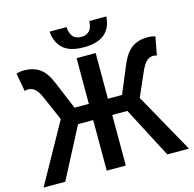

<svg xmlns="http://www.w3.org/2000/svg" viewBox="-118 -958 1090 1078"><g transform="rotate(-15 426.5 -418.5)"><path d="M3.9 0 196.8 -346.2 136.2 -485.8Q118.2 -526.4 100.8 -540.8Q83.5 -555.2 62 -555.2Q52.7 -555.2 42 -550.8L22.9 -657.2Q42.5 -664.1 67.9 -664.1Q120.6 -664.1 158 -638.4Q195.3 -612.8 222.2 -545.9L288.1 -388.2H371.1V-653.8H481.9V-388.2H564L629.9 -545.9Q657.7 -612.8 695.1 -638.4Q732.4 -664.1 785.2 -664.1Q810.5 -664.1 830.1 -657.2L810.1 -550.8Q801.3 -555.2 790 -555.2Q769 -555.2 752 -540.8Q734.9 -526.4 716.8 -485.8L655.8 -346.2L849.1 0H723.1L569.8 -293.9H481.9V0H371.1V-293.9H283.2L129.9 0ZM428.2 -702.1Q344.2 -702.1 305.7 -739Q267.1 -775.9 263.2 -836.9H361.8Q365.2 -762.2 428.2 -762.2Q490.7 -762.2 494.1 -836.9H592.8Q584 -702.1 428.2 -702.1Z"/></g></svg>

Font: Source Sans 3 Semibold
Style: Regular
Weight: 600
Designer: Paul D. Hunt
Foundry: Adobe
Version: Version 3.052;hotconv 1.1.0;makeotfexe 2.6.0